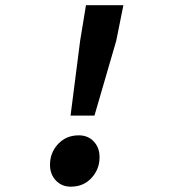

<svg xmlns="http://www.w3.org/2000/svg" viewBox="-20 -690 640 722"><path d="M245.3 -255.2 281.4 -537.1 303.3 -670.4H444L417.2 -537.1L335.2 -255.2ZM246.2 12Q212.4 12 190.2 -11.2Q168 -34.4 168 -70.3Q168 -116 198.5 -148.6Q229.1 -181.1 276.1 -181.1Q311 -181.1 332.7 -157.9Q354.4 -134.7 354.4 -98.8Q354.4 -54.1 324.3 -21Q294.1 12 246.2 12Z"/></svg>

Font: SourceCodeVF
Style: Italic
Weight: 200
Italic angle: -11°
Monospace: yes
Designer: Paul D. Hunt, Teo Tuominen
Foundry: Adobe
Version: Version 1.026;hotconv 1.1.0;makeotfexe 2.6.0